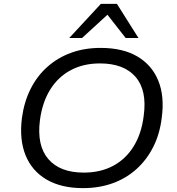

<svg xmlns="http://www.w3.org/2000/svg" viewBox="-20 -961 913 990"><path d="M408 9Q296 9 220.5 -35Q145 -79 112 -160Q79 -241 93 -352Q104 -435 137.5 -502Q171 -569 224.5 -616.5Q278 -664 347 -689Q416 -714 499 -714Q613 -714 688 -670Q763 -626 796 -545.5Q829 -465 814 -354Q804 -270 770 -203Q736 -136 683 -88.5Q630 -41 560.5 -16Q491 9 408 9ZM412 -71Q498 -71 563.5 -106Q629 -141 669.5 -207Q710 -273 721 -364Q739 -495 679 -564.5Q619 -634 495 -634Q410 -634 344.5 -599Q279 -564 238.5 -498.5Q198 -433 186 -342Q169 -211 229 -141Q289 -71 412 -71ZM337 -765 500 -941H583L694 -765H628L534 -885L403 -765Z"/></svg>

Font: Nunito Sans 10pt SemiExpanded
Style: Italic
Weight: 400
Width: 6
Italic angle: -9°
Designer: Vernon Adams
Foundry: Vernon Adams
Version: Version 3.101;gftools[0.9.27]